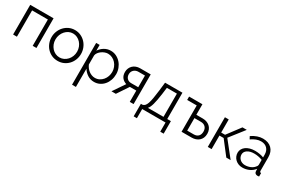

<svg xmlns="http://www.w3.org/2000/svg" viewBox="85 -1619 4275 2920"><g transform="rotate(30 2222.0 -158.5)"><path d="M486 0H420V-462H143V0H76V-521H486Z M860 10Q803 10 756 -11.5Q709 -33 674.5 -70Q640 -107 621 -156Q602 -205 602 -259Q602 -314 621.5 -363Q641 -412 675.5 -449Q710 -486 757 -508Q804 -530 860 -530Q916 -530 963.5 -508Q1011 -486 1045.5 -449Q1080 -412 1099.5 -363Q1119 -314 1119 -259Q1119 -205 1100 -156Q1081 -107 1046.5 -70Q1012 -33 964.5 -11.5Q917 10 860 10ZM671 -258Q671 -214 686 -176.5Q701 -139 726.5 -110.5Q752 -82 786.5 -66Q821 -50 860 -50Q899 -50 933.5 -66.5Q968 -83 994 -111.5Q1020 -140 1035 -178Q1050 -216 1050 -260Q1050 -303 1035 -341.5Q1020 -380 994 -408.5Q968 -437 933.5 -453.5Q899 -470 860 -470Q821 -470 787 -453.5Q753 -437 727 -408Q701 -379 686 -340.5Q671 -302 671 -258Z M1500 10Q1434 10 1383.5 -23.5Q1333 -57 1302 -108V213H1234V-521H1295V-420Q1327 -469 1378 -499.5Q1429 -530 1489 -530Q1543 -530 1588 -507.5Q1633 -485 1666 -447.5Q1699 -410 1717.5 -361Q1736 -312 1736 -260Q1736 -205 1719 -156Q1702 -107 1670.5 -70Q1639 -33 1595.5 -11.5Q1552 10 1500 10ZM1481 -50Q1523 -50 1557.5 -68Q1592 -86 1616.5 -115.5Q1641 -145 1654 -182.5Q1667 -220 1667 -260Q1667 -302 1652 -340Q1637 -378 1611 -407Q1585 -436 1549.5 -453Q1514 -470 1473 -470Q1447 -470 1418.5 -459.5Q1390 -449 1365.5 -431.5Q1341 -414 1323.5 -390.5Q1306 -367 1302 -341V-181Q1314 -153 1332.5 -129Q1351 -105 1374.5 -87.5Q1398 -70 1425 -60Q1452 -50 1481 -50Z M1944 -207Q1896 -221 1865 -258.5Q1834 -296 1834 -359Q1834 -394 1847 -424Q1860 -454 1882.5 -475.5Q1905 -497 1936.5 -509Q1968 -521 2006 -521H2192V0H2125V-198H2012L1880 0H1803ZM2125 -257V-462H2009Q1988 -462 1968.5 -455Q1949 -448 1934 -434.5Q1919 -421 1910 -402Q1901 -383 1901 -359Q1901 -313 1928.5 -285Q1956 -257 2001 -257Z M2286 -59H2316Q2338 -64 2354.5 -81.5Q2371 -99 2384 -135.5Q2397 -172 2407 -231.5Q2417 -291 2428 -380L2444 -521H2749V-59H2813V161H2753V0H2343V161H2286ZM2683 -59V-467H2507L2492 -351Q2475 -227 2455.5 -157Q2436 -87 2409 -59Z M3100 -336H3213Q3249 -336 3281 -325Q3313 -314 3337 -293Q3361 -272 3375 -240.5Q3389 -209 3389 -168Q3389 -127 3375 -95.5Q3361 -64 3337 -43Q3313 -22 3281 -11Q3249 0 3213 0H3034V-462H2866V-521H3100ZM3213 -58Q3266 -58 3294 -87.5Q3322 -117 3322 -168Q3322 -219 3293 -248.5Q3264 -278 3213 -278H3100V-58Z M3803 -521H3879L3682 -269L3896 0H3820L3636 -238H3562V0H3495V-521H3562V-291H3630Z M4104 10Q4067 10 4035.5 -2.5Q4004 -15 3980.5 -37Q3957 -59 3944 -88.5Q3931 -118 3931 -152Q3931 -186 3947 -215Q3963 -244 3992 -265Q4021 -286 4061 -297.5Q4101 -309 4149 -309Q4189 -309 4230 -302Q4271 -295 4303 -282V-329Q4303 -398 4264 -438.5Q4225 -479 4156 -479Q4116 -479 4074 -463Q4032 -447 3989 -417L3965 -462Q4066 -530 4161 -530Q4259 -530 4315 -475Q4371 -420 4371 -323V-88Q4371 -60 4396 -60V0Q4379 3 4370 3Q4344 3 4329.5 -10Q4315 -23 4314 -46L4312 -87Q4276 -40 4221.5 -15Q4167 10 4104 10ZM4120 -42Q4173 -42 4217.5 -62Q4262 -82 4285 -115Q4294 -124 4298.5 -134.5Q4303 -145 4303 -154V-239Q4269 -252 4232.5 -259Q4196 -266 4158 -266Q4086 -266 4041 -236Q3996 -206 3996 -157Q3996 -133 4005.5 -112Q4015 -91 4031.5 -75.5Q4048 -60 4071 -51Q4094 -42 4120 -42Z"/></g></svg>

Font: PTCRaleway
Style: Regular
Weight: 400
Designer: Matt McInerney, Pablo Impallari, Rodrigo Fuenzalida
Foundry: Matt McInerney, Pablo Impallari, Rodrigo Fuenzalida
Version: Version 3.000g; ttfautohint (v1.5) -l 8 -r 28 -G 28 -x 14 -D